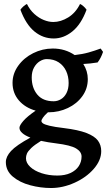

<svg xmlns="http://www.w3.org/2000/svg" viewBox="-20 -716 547 978"><path d="M224.1 -144Q206.5 -128.4 198.7 -116.7Q190.9 -105 190.9 -100.6Q190.9 -93.3 199.2 -87.4Q207.5 -81.5 232.4 -75.4Q257.3 -69.3 306.2 -63.5Q378.4 -54.7 420.2 -38.6Q461.9 -22.5 478.8 0.2Q495.6 22.9 495.6 53.7Q495.6 100.6 457.5 144.3Q419.4 188 359.9 214.8Q300.3 241.7 240.2 241.7Q186.5 241.7 133.5 227.5Q80.6 213.4 45.2 183.6Q9.8 153.8 9.8 109.4Q9.8 82 36.1 53.2Q62.5 24.4 134.8 -15.1Q106.9 -25.9 93 -38.6Q79.1 -51.3 79.1 -64.9Q79.1 -77.1 98.9 -100.1Q118.7 -123 161.6 -152.3Q107.9 -167.5 75.9 -204.8Q43.9 -242.2 43.9 -293.9Q43.9 -340.8 72.8 -381.1Q101.6 -421.4 148.9 -445.1Q196.3 -468.8 249 -468.8Q311.5 -468.8 360.4 -435.5Q399.9 -439.9 431.2 -448.7Q462.4 -457.5 492.7 -468.8L504.9 -451.7Q493.7 -418.9 477.1 -397.9Q439 -391.6 404.3 -390.1Q427.2 -354 427.2 -313Q427.2 -264.6 399.4 -226.1Q371.6 -187.5 325.7 -165.8Q279.8 -144 228 -144ZM141.6 -321.8Q141.6 -268.6 169.9 -234.4Q198.2 -200.2 253.4 -200.2Q272.9 -200.2 290.5 -210.7Q308.1 -221.2 318.8 -242.2Q329.6 -263.2 329.6 -293Q329.6 -327.1 316.7 -354.7Q303.7 -382.3 278.6 -398.7Q253.4 -415 217.8 -415Q200.7 -415 182.9 -404.1Q165 -393.1 153.3 -372.1Q141.6 -351.1 141.6 -321.8ZM112.3 90.3Q112.3 113.8 133.8 134Q155.3 154.3 191.9 166.3Q228.5 178.2 272 178.2Q311 178.2 338.9 165.3Q366.7 152.3 381.1 130.4Q395.5 108.4 395.5 81.5Q395.5 57.1 367.9 40.3Q340.3 23.4 265.1 14.2Q224.1 9.3 189 1.5Q155.8 22 138.9 38.3Q122.1 54.7 117.2 66.4Q112.3 78.1 112.3 90.3ZM84 -666.5Q89.8 -675.3 99.4 -683.6Q108.9 -691.9 117.2 -695.8Q132.3 -665 155.3 -644.5Q178.2 -624 203.4 -614Q228.5 -604 251.5 -604Q289.6 -604 327.4 -627.2Q365.2 -650.4 387.7 -695.8Q396 -692.4 405.5 -683.8Q415 -675.3 420.9 -666.5Q393.1 -591.8 348.6 -555.9Q304.2 -520 253.4 -520Q199.2 -520 155.8 -555.4Q112.3 -590.8 84 -666.5Z"/></svg>

Font: David Libre Medium
Style: Regular
Weight: 500
Version: Version 1.000